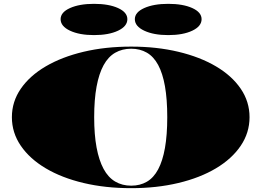

<svg xmlns="http://www.w3.org/2000/svg" viewBox="-20 -966 1363 1001"><path d="M664 -723Q797 -723 910 -696Q1023 -669 1106 -620Q1189 -571 1235 -503.5Q1281 -436 1281 -355Q1281 -274 1235 -206Q1189 -138 1106 -88.5Q1023 -39 910 -12Q797 15 664 15Q529 15 415.5 -12Q302 -39 218.5 -88.5Q135 -138 88.5 -206Q42 -274 42 -355Q42 -436 88.5 -503.5Q135 -571 218.5 -620Q302 -669 415.5 -696Q529 -723 664 -723ZM664 -712Q617 -712 580.5 -691Q544 -670 520 -626Q496 -582 483.5 -514.5Q471 -447 471 -355Q471 -264 483.5 -197Q496 -130 520 -85.5Q544 -41 580.5 -19.5Q617 2 664 2Q710 2 745.5 -18.5Q781 -39 804.5 -83Q828 -127 840 -194.5Q852 -262 852 -355Q852 -449 840 -516.5Q828 -584 804.5 -627.5Q781 -671 745.5 -691.5Q710 -712 664 -712ZM857 -946Q934 -946 982.5 -924Q1031 -902 1031 -866Q1031 -829 982.5 -806Q934 -783 857 -783Q781 -783 732 -806Q683 -829 683 -866Q683 -902 732 -924Q781 -946 857 -946ZM470 -946Q547 -946 595.5 -924Q644 -902 644 -866Q644 -829 595.5 -806Q547 -783 470 -783Q394 -783 345 -806Q296 -829 296 -866Q296 -902 345 -924Q394 -946 470 -946Z"/></svg>

Font: Kalnia Expanded SemiBold
Style: Regular
Weight: 600
Width: 7
Designer: Frida Medrano
Foundry: Frida Medrano
Version: Version 1.105